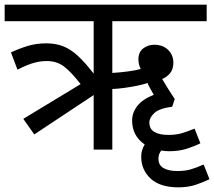

<svg xmlns="http://www.w3.org/2000/svg" viewBox="-20 -642 919 824"><path d="M127 -65 80 -132 326 -281Q284 -335 253.5 -357.5Q223 -380 181 -380Q153 -380 124.5 -372Q96 -364 55 -343L27 -417Q61 -433 98 -444.5Q135 -456 179 -456Q219 -456 251 -443.5Q283 -431 314 -402.5Q345 -374 382 -326V-551H0V-622H867V-551H462V-329Q496 -331 529.5 -335.5Q563 -340 584 -346Q574 -366 574 -387Q574 -419 595 -434.5Q616 -450 641 -450Q679 -450 701.5 -428Q724 -406 724 -373Q724 -345 710 -328Q696 -311 676 -303Q690 -279 703.5 -257.5Q717 -236 730 -217L719 -184Q664 -177 642.5 -157Q621 -137 621 -116Q621 -88 643 -75.5Q665 -63 702 -63Q734 -63 757.5 -69.5Q781 -76 815 -90L840 -27Q814 -14 781 -3.5Q748 7 707 7Q689 7 672 4Q660 19 660 39Q660 67 682 79.5Q704 92 741 92Q773 92 796.5 85.5Q820 79 854 64L879 127Q853 140 820 151Q787 162 746 162Q667 162 626.5 124.5Q586 87 586 30Q586 3 601 -22Q547 -59 547 -125Q547 -159 570 -188Q593 -217 640 -235Q632 -249 624.5 -262.5Q617 -276 613 -286Q597 -280 570.5 -274.5Q544 -269 515 -265Q486 -261 462 -260V0H382V-234Z"/></svg>

Font: Noto Sans Living
Style: Regular
Weight: 400
Designer: Monotype Design Team
Foundry: Monotype Imaging Inc.
Version: Version 2.013; ttfautohint (v1.8.4.7-5d5b)